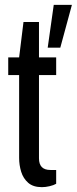

<svg xmlns="http://www.w3.org/2000/svg" viewBox="-20 -763 317 793"><path d="M153 10Q117 10 96.5 -8Q76 -26 67.5 -53.5Q59 -81 59 -111V-453H14V-526H59L77 -672H141V-526H212V-453H141V-109Q141 -61 188 -61H212V-4Q202 2 185 6Q168 10 153 10ZM177 -566 202 -743H277L229 -566Z"/></svg>

Font: Archivo Narrow
Style: Regular
Weight: 400
Designer: Hector Gatti
Foundry: Omnibus-Type
Version: Version 3.002